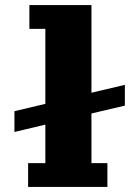

<svg xmlns="http://www.w3.org/2000/svg" viewBox="-20 -738 531 758"><path d="M91 0V-94H159V-246L37 -217V-299L159 -328V-624H96V-718H341V-372L473 -403V-321L341 -290V-94H404V0Z"/></svg>

Font: Montagu Slab 16pt
Style: Bold
Weight: 700
Designer: Florian Karsten
Foundry: Florian Karsten
Version: Version 1.000; ttfautohint (v1.8.3)